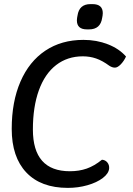

<svg xmlns="http://www.w3.org/2000/svg" viewBox="-20 -904 649 934"><path d="M37 -277Q37 -409 79.5 -507Q122 -605 200.5 -657.5Q279 -710 386 -710Q450 -710 505 -688.5Q560 -667 593 -629Q583 -607 567.5 -591Q552 -575 539 -575Q526 -575 512 -584Q478 -609 447.5 -619.5Q417 -630 383 -630Q308 -630 253 -587.5Q198 -545 169 -464.5Q140 -384 140 -274Q140 -71 320 -71Q365 -71 402 -84Q439 -97 476 -127Q492 -126 502 -114Q512 -102 511 -85Q509 -60 480 -38Q451 -16 405.5 -3Q360 10 310 10Q179 10 108 -65Q37 -140 37 -277ZM354 -805Q354 -813 355 -817L357 -828Q365 -884 420 -884H430Q480 -884 480 -840Q480 -832 479 -828L477 -817Q469 -761 413 -761H403Q354 -761 354 -805Z"/></svg>

Font: Krub Medium
Style: Italic
Weight: 500
Italic angle: -8°
Designer: Ekaluck Peanpanawate
Foundry: Cadson Demak Co.,Ltd.
Version: Version 1.000; ttfautohint (v1.6)